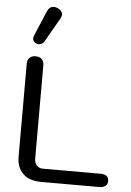

<svg xmlns="http://www.w3.org/2000/svg" viewBox="-64 -1046 748 1093"><g transform="rotate(5 310.0 -499.5)"><path d="M73 -132V-663Q73 -685 85.5 -697.5Q98 -710 120 -710Q142 -710 155 -697.5Q168 -685 168 -663V-131Q168 -106 181 -91Q194 -76 217 -76H546Q593 -76 593 -38Q593 -20 580.5 -10Q568 0 546 0H213Q146 0 109.5 -35Q73 -70 73 -132ZM97 -811Q97 -818 100 -825L160 -967Q173 -999 199 -999Q209 -999 223 -993Q249 -979 249 -959Q249 -949 242 -937L163 -799Q151 -780 130 -780Q123 -780 115 -783Q97 -792 97 -811Z"/></g></svg>

Font: Kodchasan Medium
Style: Regular
Weight: 500
Designer: Katatrad Aksorn Co.,Ltd.
Foundry: Cadson Demak Co.,Ltd.
Version: Version 1.000; ttfautohint (v1.6)